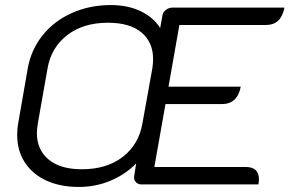

<svg xmlns="http://www.w3.org/2000/svg" viewBox="-20 -730 1146 760"><path d="M48 -196Q48 -221 52 -242L90 -460Q103 -533 148.5 -590Q194 -647 264.5 -678.5Q335 -710 419 -710Q486 -710 537 -685.5Q588 -661 614 -619L623 -669Q625 -682 637 -691Q649 -700 663 -700H1106Q1099 -665 1081 -648Q1063 -631 1031 -631H690L647 -387H933Q920 -318 858 -318H635L591 -69H953Q1005 -69 1005 -20Q1005 -14 1003 0H540Q526 0 517.5 -9.5Q509 -19 511 -32L519 -83Q477 -40 418 -15Q359 10 292 10Q218 10 163 -15.5Q108 -41 78 -87.5Q48 -134 48 -196ZM544 -243 583 -459Q586 -479 586 -496Q586 -563 540 -601.5Q494 -640 407 -640Q309 -640 245.5 -590.5Q182 -541 168 -458L130 -243Q126 -215 126 -204Q126 -137 172.5 -98.5Q219 -60 304 -60Q403 -60 466.5 -109.5Q530 -159 544 -243Z"/></svg>

Font: K2D Light
Style: Italic
Weight: 300
Italic angle: -10°
Designer: Katatrad Aksorn Co.,Ltd.
Foundry: Cadson Demak Co.,Ltd.
Version: Version 1.000; ttfautohint (v1.6)